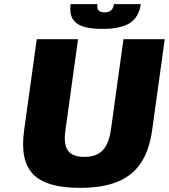

<svg xmlns="http://www.w3.org/2000/svg" viewBox="-20 -890 818 930"><path d="M97 -260 158 -700H358L297 -260Q287 -192 309 -161Q331 -130 388.5 -130Q446 -130 476.5 -161Q507 -192 517 -260L578 -700H778L717 -260Q703 -161 662 -100Q621 -39 548.5 -9.5Q476 20 367 20Q204 20 140 -46.5Q76 -113 97 -260ZM662 -870Q653 -807 609 -778.5Q565 -750 475.5 -750Q386 -750 349.5 -778.5Q313 -807 322 -870H452Q449 -849 457.5 -839.5Q466 -830 487 -830Q527 -830 532 -870Z"/></svg>

Font: Fivo Sans Modern Heavy
Style: Regular
Weight: 900
Designer: Alexander Slobzheninov
Foundry: Alexander Slobzheninov
Version: 1.0